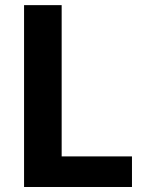

<svg xmlns="http://www.w3.org/2000/svg" viewBox="-20 -746 562 766"><path d="M506.5 -122V0H76V-725.5H226V-122Z"/></svg>

Font: LatoLatin Heavy
Style: Regular
Weight: 800
Designer: Lukasz Dziedzic with Adam Twardoch and Botio Nikoltchev
Foundry: tyPoland Lukasz Dziedzic
Version: Version 2.015; 2015-08-06; http://www.latofonts.com/